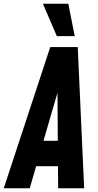

<svg xmlns="http://www.w3.org/2000/svg" viewBox="-44 -1000 521 1020"><path d="M-24 0 223 -750H369L403 0H265L264 -117H148L114 0ZM187 -252H263L261 -568H279ZM258 -808 184 -980H319L353 -808Z"/></svg>

Font: Mohave Light
Style: Bold Italic
Weight: 700
Italic angle: -8°
Version: Version 2.003